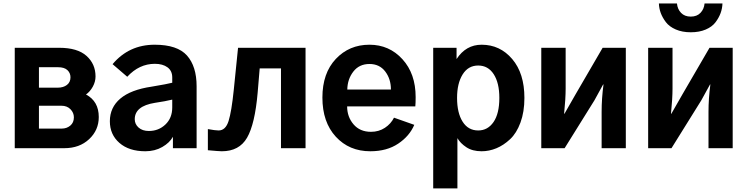

<svg xmlns="http://www.w3.org/2000/svg" viewBox="-20 -849 4281 1100"><path d="M64.5 0V-575.2H319.3Q423.8 -575.2 475.6 -528.8Q527.3 -482.4 527.3 -411.1Q527.3 -380.9 511.7 -352.5Q496.1 -324.2 472.7 -307.6Q545.9 -268.6 545.9 -178.7Q545.9 -103.5 490.7 -51.8Q435.5 0 348.6 0ZM203.1 -112.3H334Q362.3 -112.3 382.8 -129.4Q403.3 -146.5 403.3 -176.8Q403.3 -203.1 383.8 -223.1Q364.3 -243.2 332 -243.2H203.1ZM203.1 -346.7H310.5Q342.8 -346.7 363.3 -362.3Q383.8 -377.9 383.8 -406.2Q383.8 -430.7 366.2 -447.3Q348.6 -463.9 312.5 -463.9H203.1Z M752 -166Q752 -137.7 773.9 -118.2Q795.9 -98.6 833 -98.6Q888.7 -98.6 927.7 -135.7Q966.8 -172.9 966.8 -233.4V-278.3Q927.7 -268.6 867.2 -259.8Q752 -241.2 752 -166ZM609.4 -154.3Q609.4 -233.4 669.4 -284.2Q729.5 -335 848.6 -352.5Q942.4 -368.2 966.8 -375V-405.3Q966.8 -443.4 939.5 -463.4Q912.1 -483.4 867.2 -483.4Q777.3 -483.4 709 -409.2L625 -481.4Q718.8 -592.8 866.2 -592.8Q996.1 -592.8 1051.3 -530.8Q1106.4 -468.8 1106.4 -354.5V0H970.7V-65.4Q952.1 -31.2 909.7 -6.8Q867.2 17.6 812.5 17.6Q718.8 17.6 664.1 -30.3Q609.4 -78.1 609.4 -154.3Z M1170.9 -109.4Q1213.9 -101.6 1232.4 -101.6Q1272.5 -101.6 1289.6 -155.8Q1306.6 -210 1319.3 -334L1343.8 -575.2H1730.5V0H1589.8V-457H1467.8L1456.1 -317.4Q1440.4 -137.7 1395.5 -60.1Q1350.6 17.6 1251 17.6Q1235.4 17.6 1170.9 11.7Z M1827.1 -290Q1827.1 -429.7 1903.8 -511.2Q1980.5 -592.8 2096.7 -592.8Q2210 -592.8 2285.6 -509.8Q2361.3 -426.8 2361.3 -293Q2361.3 -256.8 2359.4 -239.3H1968.8Q1968.8 -179.7 2005.4 -136.7Q2042 -93.8 2105.5 -93.8Q2150.4 -93.8 2185.1 -116.7Q2219.7 -139.6 2237.3 -174.8L2353.5 -133.8Q2326.2 -69.3 2261.2 -25.9Q2196.3 17.6 2101.6 17.6Q1980.5 17.6 1903.8 -65.9Q1827.1 -149.4 1827.1 -290ZM1969.7 -335.9H2219.7Q2219.7 -396.5 2187 -439.5Q2154.3 -482.4 2096.7 -482.4Q2038.1 -482.4 2004.4 -439Q1970.7 -395.5 1969.7 -335.9Z M2598.6 -288.1Q2598.6 -202.1 2630.4 -151.9Q2662.1 -101.6 2719.7 -101.6Q2774.4 -101.6 2807.6 -149.9Q2840.8 -198.2 2840.8 -288.1Q2840.8 -374 2808.6 -423.8Q2776.4 -473.6 2719.7 -473.6Q2662.1 -473.6 2630.4 -422.4Q2598.6 -371.1 2598.6 -288.1ZM2461.9 230.5V-575.2H2595.7V-510.7Q2649.4 -592.8 2739.3 -592.8Q2844.7 -592.8 2914.6 -510.7Q2984.4 -428.7 2984.4 -288.1Q2984.4 -208 2961.9 -147Q2939.5 -85.9 2902.3 -51.3Q2865.2 -16.6 2823.7 0.5Q2782.2 17.6 2739.3 17.6Q2686.5 17.6 2651.9 -5.4Q2617.2 -28.3 2600.6 -57.6V230.5Z M3081.1 0V-575.2H3220.7V-341.8Q3220.7 -285.2 3211.9 -197.3H3213.9L3276.4 -306.6L3432.6 -575.2H3565.4V0H3426.8V-208Q3426.8 -284.2 3437.5 -365.2H3435.5L3385.7 -274.4L3214.8 0Z M3693.4 0V-575.2H3833V-341.8Q3833 -285.2 3824.2 -197.3H3826.2L3888.7 -306.6L4044.9 -575.2H4177.7V0H4039.1V-208Q4039.1 -284.2 4049.8 -365.2H4047.9L3998 -274.4L3827.1 0ZM3754.9 -829.1H3858.4Q3861.3 -796.9 3881.8 -775.4Q3902.3 -753.9 3937.5 -753.9Q3972.7 -753.9 3993.2 -775.4Q4013.7 -796.9 4016.6 -829.1H4119.1Q4118.2 -800.8 4108.4 -773.9Q4098.6 -747.1 4079.1 -721.2Q4059.6 -695.3 4022.9 -679.7Q3986.3 -664.1 3937.5 -664.1Q3888.7 -664.1 3851.6 -680.2Q3814.5 -696.3 3794.9 -722.2Q3775.4 -748 3765.6 -774.4Q3755.9 -800.8 3754.9 -829.1Z"/></svg>

Font: Gothic A1 ExtraBold
Style: Regular
Weight: 800
Designer: HanYang I&C Co.,Ltd.
Foundry: HanYang I&C Co.,Ltd.
Version: Version 2.50